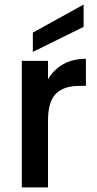

<svg xmlns="http://www.w3.org/2000/svg" viewBox="-20 -816 424 836"><path d="M354 -560V-442H325Q258 -442 223.5 -408Q189 -374 189 -290V0H75V-551H189V-471Q214 -513 255.5 -536.5Q297 -560 354 -560ZM344 -699 123 -590V-674L344 -796Z"/></svg>

Font: IBM-Poppins
Style: Poppins-Medium
Weight: 500
Designer: Mike Abbink, Paul van der Laan, Pieter van Rosmalen, Ben Mitchell, Mark Frömberg
Foundry: Bold Monday
Version: Version 1.1